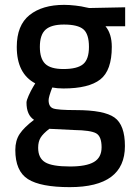

<svg xmlns="http://www.w3.org/2000/svg" viewBox="-20 -530 564 790"><path d="M267 240Q147 240 95 207Q43 174 43 87Q43 48 61 21Q79 -6 120 -37Q89 -57 89 -108Q89 -117 98 -137Q107 -157 116 -172L125 -187Q49 -227 49 -337Q49 -426 101.5 -468Q154 -510 244 -510Q265 -510 291 -507Q317 -504 332 -500L347 -497L495 -500V-422H414Q440 -391 440 -337Q440 -240 392.5 -203Q345 -166 241 -166Q215 -166 195 -170Q180 -131 180 -118Q180 -91 198.5 -84Q217 -77 293 -77Q408 -77 451 -46.5Q494 -16 494 71Q494 240 267 240ZM285 5 183 0Q157 20 147 36.5Q137 53 137 78Q137 120 165.5 137.5Q194 155 268 155Q335 155 366.5 136.5Q398 118 398 76Q398 31 375.5 18.5Q353 6 285 5ZM241 -246Q298 -246 322 -266Q346 -286 346 -337Q346 -390 323 -409.5Q300 -429 243 -429Q191 -429 167.5 -408Q144 -387 144 -337Q144 -289 166 -267.5Q188 -246 241 -246Z"/></svg>

Font: TitilliumText22L Lt
Style: Medium
Weight: 500
Designer: Campivisivi
Foundry: Campivisivi
Version: 1.000